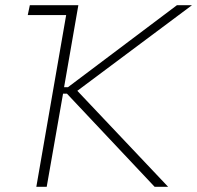

<svg xmlns="http://www.w3.org/2000/svg" viewBox="-20 -720 760 740"><path d="M87 -662H235L120 0H160L223 -359H238L576 0H628L278 -370L720 -700H662L242 -384H227L282 -700H95Z"/></svg>

Font: Fixel Display 20240404 ExLight
Style: Italic
Weight: 200
Italic angle: -10°
Designer: AlfaBravo + MacPaw
Foundry: Kyrylo Tkachov, Marchela Mozhyna, Serhii Makarenko, Maria Weinstein, Zakhar Kryvoshyya
Version: Version 1.211;Glyphs 3.2 (3225)